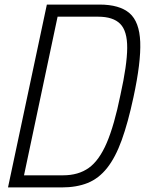

<svg xmlns="http://www.w3.org/2000/svg" viewBox="-20 -820 640 840"><path d="M15 0 185 -800H415Q503 -800 546.5 -762.5Q590 -725 593.5 -636.5Q597 -548 564 -395Q540 -283 512.5 -207Q485 -131 448.5 -85Q412 -39 363.5 -19.5Q315 0 249 0ZM77 -15 45 -53H256Q323 -53 368.5 -85.5Q414 -118 447 -195Q480 -272 507 -405Q536 -536 536.5 -610Q537 -684 506 -715.5Q475 -747 409 -747H191L240 -785Z"/></svg>

Font: Victor Mono Thin ExtraLight
Style: Italic
Weight: 250
Italic angle: -12°
Monospace: yes
Version: Version 1.561;gftools[0.9.30]